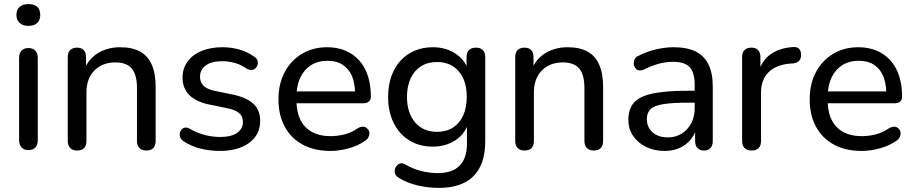

<svg xmlns="http://www.w3.org/2000/svg" viewBox="-20 -726 4453 935"><path d="M118 5Q97 5 85 -8Q73 -21 73 -44V-443Q73 -467 85 -479.5Q97 -492 118 -492Q140 -492 152 -479.5Q164 -467 164 -443V-44Q164 -21 152.5 -8Q141 5 118 5ZM118 -600Q91 -600 75.5 -614.5Q60 -629 60 -653Q60 -679 75.5 -692.5Q91 -706 118 -706Q147 -706 161.5 -692.5Q176 -679 176 -653Q176 -629 161.5 -614.5Q147 -600 118 -600Z M355 7Q334 7 322 -5Q310 -17 310 -40V-448Q310 -471 322 -482.5Q334 -494 355 -494Q376 -494 387.5 -482.5Q399 -471 399 -448V-366L388 -381Q409 -438 456.5 -467Q504 -496 565 -496Q624 -496 662 -475Q700 -454 719 -411Q738 -368 738 -302V-40Q738 -17 726.5 -5Q715 7 693 7Q671 7 659 -5Q647 -17 647 -40V-297Q647 -362 622 -392Q597 -422 542 -422Q478 -422 439.5 -382.5Q401 -343 401 -276V-40Q401 7 355 7Z M1050 9Q1005 9 959.5 -1.5Q914 -12 874 -38Q863 -45 858.5 -55.5Q854 -66 855.5 -76.5Q857 -87 864 -95Q871 -103 881.5 -104.5Q892 -106 904 -99Q943 -77 979.5 -68Q1016 -59 1052 -59Q1107 -59 1135 -79Q1163 -99 1163 -132Q1163 -160 1144.5 -175.5Q1126 -191 1087 -199L994 -218Q932 -232 900.5 -264.5Q869 -297 869 -348Q869 -393 893.5 -426.5Q918 -460 962 -478Q1006 -496 1063 -496Q1107 -496 1146.5 -484.5Q1186 -473 1218 -450Q1230 -443 1233.5 -432.5Q1237 -422 1234.5 -411.5Q1232 -401 1225 -394Q1218 -387 1207 -385.5Q1196 -384 1183 -391Q1154 -411 1123.5 -419.5Q1093 -428 1063 -428Q1009 -428 981.5 -407Q954 -386 954 -352Q954 -326 970.5 -309Q987 -292 1023 -284L1116 -265Q1181 -251 1214 -220.5Q1247 -190 1247 -138Q1247 -70 1193.5 -30.5Q1140 9 1050 9Z M1590 9Q1511 9 1454.5 -21.5Q1398 -52 1367 -108.5Q1336 -165 1336 -242Q1336 -318 1366.5 -375Q1397 -432 1450.5 -464Q1504 -496 1573 -496Q1622 -496 1661.5 -479.5Q1701 -463 1729 -432Q1757 -401 1771.5 -356.5Q1786 -312 1786 -256Q1786 -240 1776.5 -231.5Q1767 -223 1749 -223H1424Q1428 -149 1466 -109Q1509 -63 1590 -63Q1622 -63 1655.5 -71Q1689 -79 1720 -100Q1734 -109 1746 -109Q1747 -109 1753.5 -108.5Q1760 -108 1768 -100.5Q1776 -93 1777.5 -86.5Q1779 -80 1779 -76Q1779 -69 1774.5 -58.5Q1770 -48 1756 -39Q1723 -16 1677.5 -3.5Q1632 9 1590 9ZM1694 -356Q1678 -392 1648.5 -411Q1619 -430 1575 -430Q1527 -430 1493 -407.5Q1459 -385 1441 -345Q1428 -316 1425 -281H1709Q1707 -324 1694 -356Z M2108 -84Q2153 -84 2185.5 -104.5Q2218 -125 2235.5 -163.5Q2253 -202 2253 -254Q2253 -333 2214 -378.5Q2175 -424 2108 -424Q2063 -424 2030.5 -403.5Q1998 -383 1980 -345Q1962 -307 1962 -254Q1962 -176 2001.5 -130Q2041 -84 2108 -84ZM2118 189Q2064 189 2013.5 177Q1963 165 1922 140Q1909 132 1905.5 123.5Q1902 115 1902 108Q1902 104 1903.5 96.5Q1905 89 1912.5 80.5Q1920 72 1926.5 70.5Q1933 69 1936 69Q1944 69 1952 74Q1996 99 2036 108Q2076 117 2112 117Q2183 117 2218.5 80.5Q2254 44 2254 -26V-108Q2237 -70 2201 -45Q2152 -12 2088 -12Q2022 -12 1973 -42.5Q1924 -73 1897 -127.5Q1870 -182 1870 -254Q1870 -309 1885.5 -353.5Q1901 -398 1929.5 -429.5Q1958 -461 1998 -478.5Q2038 -496 2088 -496Q2153 -496 2201 -463Q2235 -440 2252 -405V-448Q2252 -471 2264 -482.5Q2276 -494 2298 -494Q2319 -494 2331 -482.5Q2343 -471 2343 -448V-38Q2343 75 2285.5 132Q2228 189 2118 189Z M2534 7Q2513 7 2501 -5Q2489 -17 2489 -40V-448Q2489 -471 2501 -482.5Q2513 -494 2534 -494Q2555 -494 2566.5 -482.5Q2578 -471 2578 -448V-366L2567 -381Q2588 -438 2635.5 -467Q2683 -496 2744 -496Q2803 -496 2841 -475Q2879 -454 2898 -411Q2917 -368 2917 -302V-40Q2917 -17 2905.5 -5Q2894 7 2872 7Q2850 7 2838 -5Q2826 -17 2826 -40V-297Q2826 -362 2801 -392Q2776 -422 2721 -422Q2657 -422 2618.5 -382.5Q2580 -343 2580 -276V-40Q2580 7 2534 7Z M3216 9Q3166 9 3125.5 -11Q3085 -31 3062.5 -65Q3040 -99 3040 -141Q3040 -195 3067 -226Q3094 -257 3158 -270.5Q3222 -284 3330 -284H3363V-313Q3363 -372 3339 -398.5Q3315 -425 3258 -425Q3225 -425 3190 -416Q3155 -407 3117 -388Q3106 -383 3097 -383Q3094 -383 3087 -384.5Q3080 -386 3073.5 -395.5Q3067 -405 3066.5 -411Q3066 -417 3066 -418Q3066 -429 3071.5 -439.5Q3077 -450 3091 -455Q3135 -477 3178.5 -486.5Q3222 -496 3260 -496Q3325 -496 3367 -475.5Q3409 -455 3430 -412.5Q3451 -370 3451 -304V-40Q3451 -17 3440 -5Q3429 7 3408 7Q3388 7 3376.5 -5Q3365 -17 3365 -40V-82Q3357 -63 3344 -47Q3322 -20 3289.5 -5.5Q3257 9 3216 9ZM3211 -219Q3166 -212 3148 -194.5Q3130 -177 3130 -146Q3130 -107 3157.5 -82Q3185 -57 3233 -57Q3271 -57 3300 -75.5Q3329 -94 3346 -125.5Q3363 -157 3363 -198V-226H3332Q3255 -226 3211 -219Z M3641 7Q3618 7 3606 -5Q3594 -17 3594 -40V-448Q3594 -471 3606 -482.5Q3618 -494 3639 -494Q3660 -494 3671.5 -482.5Q3683 -471 3683 -448V-371H3673Q3689 -431 3733 -462Q3777 -493 3844 -497Q3860 -498 3870 -489.5Q3880 -481 3881 -461Q3882 -442 3872 -430.5Q3862 -419 3841 -417L3823 -416Q3757 -409 3721.5 -373Q3686 -337 3686 -274V-40Q3686 -17 3674.5 -5Q3663 7 3641 7Z M4177 9Q4098 9 4041.5 -21.5Q3985 -52 3954 -108.5Q3923 -165 3923 -242Q3923 -318 3953.5 -375Q3984 -432 4037.5 -464Q4091 -496 4160 -496Q4209 -496 4248.5 -479.5Q4288 -463 4316 -432Q4344 -401 4358.5 -356.5Q4373 -312 4373 -256Q4373 -240 4363.5 -231.5Q4354 -223 4336 -223H4011Q4015 -149 4053 -109Q4096 -63 4177 -63Q4209 -63 4242.5 -71Q4276 -79 4307 -100Q4321 -109 4333 -109Q4334 -109 4340.5 -108.5Q4347 -108 4355 -100.5Q4363 -93 4364.5 -86.5Q4366 -80 4366 -76Q4366 -69 4361.5 -58.5Q4357 -48 4343 -39Q4310 -16 4264.5 -3.5Q4219 9 4177 9ZM4281 -356Q4265 -392 4235.5 -411Q4206 -430 4162 -430Q4114 -430 4080 -407.5Q4046 -385 4028 -345Q4015 -316 4012 -281H4296Q4294 -324 4281 -356Z"/></svg>

Font: Nunito Medium
Style: Regular
Weight: 500
Designer: Vernon Adams
Foundry: Vernon Adams
Version: Version 3.602